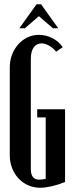

<svg xmlns="http://www.w3.org/2000/svg" viewBox="-20 -873 337 903"><path d="M26 -556Q26 -588 36.5 -615.5Q47 -643 65.5 -664Q84 -685 109 -697Q134 -709 163 -709Q196 -709 226.5 -693.5Q257 -678 275 -651L244 -630Q229 -648 210.5 -658.5Q192 -669 175 -669Q152 -669 138.5 -650Q125 -631 125 -597V-78Q125 -28 164 -28Q171 -28 179 -29Q187 -30 195 -32V-321H155V-359H286V-17Q254 -4 223 3Q192 10 169 10Q138 10 111.5 -2Q85 -14 66 -35Q47 -56 36.5 -83.5Q26 -111 26 -142ZM152 -853H173L254 -740H229L163 -797L97 -740H71Z"/></svg>

Font: Moniqa ExtBd Cond Paragraph
Style: Regular
Weight: 800
Width: 3
Designer: Rajesh Rajput
Foundry: Rajesh Rajput
Version: Version 1.000